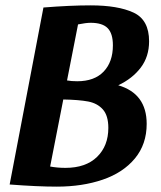

<svg xmlns="http://www.w3.org/2000/svg" viewBox="-20 -688 599 716"><path d="M318 -668Q420 -668 478 -641Q536 -614 536 -534Q536 -477 505 -436Q474 -395 421 -370Q527 -339 527 -226Q527 -150 483 -97Q439 -44 363 -18Q287 8 192 8Q120 8 16 0L142 -660Q242 -668 318 -668ZM268 -385Q332 -385 366.5 -421Q401 -457 401 -519Q401 -563 381.5 -583Q362 -603 318 -603Q301 -603 271 -597L230 -388Q246 -385 268 -385ZM224 -62Q300 -62 342 -103Q384 -144 384 -211Q384 -257 363.5 -280Q343 -303 308.5 -309.5Q274 -316 216 -317L167 -67Q194 -62 224 -62Z"/></svg>

Font: Sansita Medium Italic
Style: Regular
Weight: 500
Italic angle: -11°
Designer: Pablo Cosgaya
Foundry: Omnibus-Type
Version: Version 1.006